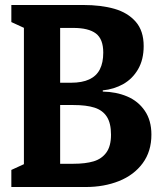

<svg xmlns="http://www.w3.org/2000/svg" viewBox="-20 -750 660 770"><path d="M25.5 -68.5 108.7 -106.6 75.9 -50.4V-679.8L108.1 -623.6L25.5 -661.5V-730H313.5Q385.1 -730 438.7 -714.7Q492.2 -699.4 524.2 -663Q556.2 -626.5 556.2 -565.2Q556.2 -511.2 533.9 -472.6Q511.6 -434.1 474.5 -413Q437.3 -392 392.2 -387.6V-382.7Q445.9 -381.8 490 -363.2Q534.1 -344.6 560.6 -305.9Q587.2 -267.2 587.2 -210.1Q587.2 -142.7 552.1 -95.2Q517 -47.8 457.2 -23.9Q397.4 0 323.8 0H25.5ZM184.1 -93.2H274Q322.5 -93.2 355.2 -102.9Q387.8 -112.6 406.5 -138.3Q425.2 -164 425.2 -209.8Q425.2 -255.8 408.5 -281.8Q391.8 -307.8 359.1 -318.3Q326.5 -328.8 274 -328.8H157.5V-418.2H264.8Q309.2 -418.2 337.9 -431.6Q366.7 -445 380.4 -471.8Q394.1 -498.5 394.1 -539.1Q394.1 -593.3 364.6 -615.7Q335.2 -638 274 -638H190.2L221.2 -665.2V-32.7Z"/></svg>

Font: Monaspace Xenon Var ExtraLight
Style: Regular
Weight: 200
Designer: Riley Cran and the Lettermatic Team
Version: Version 1.200 (Monaspace Xenon Var)